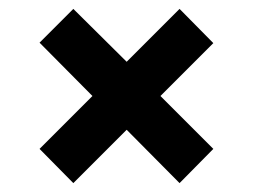

<svg xmlns="http://www.w3.org/2000/svg" viewBox="-20 -492 569 432"><path d="M69 -157 188 -276 69 -396 145 -472 265 -353 384 -472 460 -395 341 -276 460 -157 384 -80 265 -200 145 -80Z"/></svg>

Font: D-DIN
Style: DIN-Bold
Weight: 700
Designer: Charles Nix
Foundry: Datto Inc.
Version: Version 1.00